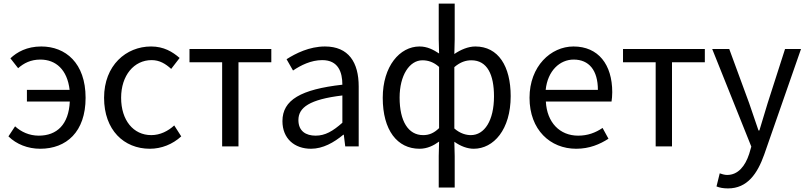

<svg xmlns="http://www.w3.org/2000/svg" viewBox="-20 -816 4497 1070"><path d="M81 -436C113 -464 151 -484 205 -484C291 -484 355 -428 368 -315H130V-250H369C363 -122 297 -60 196 -60C143 -60 98 -81 64 -112L27 -56C72 -12 135 13 204 13C350 13 457 -81 457 -271C457 -465 345 -557 210 -557C130 -557 75 -526 38 -491Z M815 13C880 13 942 -12 990 -56L951 -117C917 -86 873 -63 823 -63C723 -63 655 -146 655 -271C655 -396 727 -481 825 -481C869 -481 902 -461 934 -432L981 -493C942 -527 893 -557 822 -557C683 -557 560 -452 560 -271C560 -91 671 13 815 13Z M1218 0H1309V-469H1492V-543H1036V-469H1218Z M1713 13C1780 13 1841 -22 1893 -65H1896L1904 0H1979V-334C1979 -468 1923 -557 1791 -557C1704 -557 1627 -518 1577 -486L1613 -423C1656 -452 1713 -481 1776 -481C1865 -481 1888 -414 1888 -344C1657 -318 1554 -259 1554 -141C1554 -43 1622 13 1713 13ZM1739 -60C1685 -60 1643 -85 1643 -147C1643 -217 1705 -262 1888 -284V-132C1835 -85 1792 -60 1739 -60Z M2425 229H2514V54L2512 -26C2547 -1 2585 13 2620 13C2731 13 2826 -94 2826 -280C2826 -447 2757 -557 2629 -557C2589 -557 2547 -539 2512 -515L2514 -597V-796H2425V-597L2427 -518C2395 -539 2361 -557 2318 -557C2208 -557 2113 -447 2113 -271C2113 -90 2194 13 2318 13C2361 13 2397 -5 2427 -27L2425 54ZM2338 -63C2255 -63 2207 -141 2207 -272C2207 -396 2262 -480 2334 -480C2366 -480 2397 -470 2427 -443V-102C2397 -73 2370 -63 2338 -63ZM2604 -63C2579 -63 2545 -71 2512 -100V-442C2546 -471 2577 -480 2607 -480C2696 -480 2733 -399 2733 -279C2733 -144 2680 -63 2604 -63Z M3191 13C3265 13 3323 -12 3371 -43L3338 -103C3298 -76 3255 -60 3202 -60C3099 -60 3028 -134 3022 -250H3388C3390 -263 3392 -282 3392 -302C3392 -457 3314 -557 3176 -557C3050 -557 2931 -447 2931 -271C2931 -92 3047 13 3191 13ZM3021 -315C3032 -422 3100 -484 3177 -484C3262 -484 3312 -425 3312 -315Z M3634 0H3725V-469H3908V-543H3452V-469H3634Z M4037 234C4145 234 4201 152 4239 45L4444 -543H4355L4258 -241C4243 -193 4227 -138 4212 -89H4207C4190 -138 4171 -194 4155 -241L4044 -543H3949L4167 1L4155 42C4133 109 4094 159 4032 159C4018 159 4002 154 3991 150L3973 223C3990 230 4011 234 4037 234Z"/></svg>

Font: Noto Sans CJK TC Regular
Style: Regular
Weight: 400
Designer: Ryoko NISHIZUKA (kana & ideographs); Paul D. Hunt (Latin, Greek & Cyrillic); Wenlong ZHANG (bopomofo); Sandoll Communica
Foundry: Adobe Systems Incorporated
Version: Version 1.001;PS 1.001;hotconv 1.0.78;makeotf.lib2.5.61930